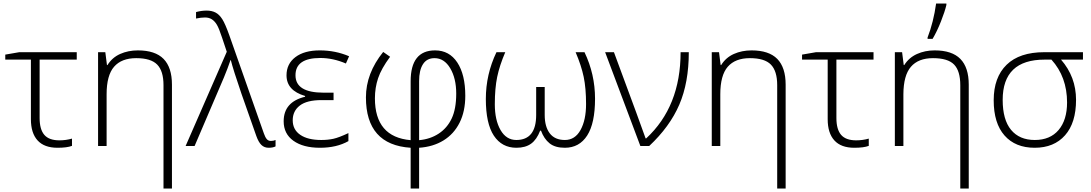

<svg xmlns="http://www.w3.org/2000/svg" viewBox="-20 -826 6169 1086"><path d="M414.1 -530.8V-488.8H204.1V-158.2Q204.1 -94.2 230.7 -63.2Q257.3 -32.2 315.9 -32.2Q352.5 -32.2 387.2 -42V-1Q359.4 9.8 305.2 9.8Q230.5 9.8 192.6 -31.7Q154.8 -73.2 154.8 -151.9V-488.8H9.8V-517.1L88.9 -530.8Z M904.8 240.2V-344.2Q904.8 -424.3 869.1 -460.7Q833.5 -497.1 750.5 -497.1Q667.5 -497.1 625.2 -448.5Q583 -399.9 583 -293V0H534.7V-530.8H575.7L585 -458H587.9Q614.3 -500.5 659.7 -520.8Q705.1 -541 759.8 -541Q857.9 -541 905.3 -492.7Q952.6 -444.3 952.6 -347.2V240.2Z M1088.9 -721.2V-757.8Q1119.6 -766.1 1148.9 -766.1Q1178.2 -766.1 1199.5 -754.9Q1220.7 -743.7 1237.3 -717.5Q1253.9 -691.4 1276.9 -627L1472.7 -70.8Q1480 -49.8 1488.8 -39.3Q1497.6 -28.8 1512.2 -28.8Q1526.9 -28.8 1538.6 -34.2V2Q1523.9 9.8 1499.5 9.8Q1475.1 9.8 1458.7 -5.9Q1442.4 -21.5 1429.7 -57.1L1345.7 -295.9Q1298.8 -432.6 1285.6 -485.8H1283.7Q1268.1 -439.5 1246.3 -387.2Q1224.6 -335 1080.6 0H1029.8L1262.7 -533.2L1235.8 -613.8Q1218.8 -666 1206.5 -686.3Q1194.3 -706.5 1178.2 -716.8Q1162.1 -727.1 1139.6 -727.1Q1117.2 -727.1 1088.9 -721.2Z M1866.7 -301.8V-259.8H1798.3Q1715.8 -259.8 1675.8 -229Q1635.7 -198.2 1635.7 -145.5Q1635.7 -92.8 1678.2 -63.5Q1720.7 -34.2 1797.4 -34.2Q1834.5 -34.2 1865.7 -41Q1897 -47.9 1950.7 -73.2V-27.8Q1884.3 9.8 1789.6 9.8Q1694.8 9.8 1639.6 -29.8Q1584.5 -69.3 1584.5 -140.1Q1584.5 -249.5 1705.6 -278.8V-283.2Q1600.6 -314 1600.6 -399.9Q1600.6 -464.8 1650.9 -502.9Q1701.2 -541 1789.1 -541Q1877 -541 1954.6 -507.8L1936.5 -466.8Q1863.8 -498 1791.5 -498Q1650.9 -498 1651.4 -399.9Q1651.4 -301.8 1810.5 -301.8Z M2437.5 -497.1Q2394.5 -497.1 2372.6 -463.1Q2350.6 -429.2 2350.6 -367.2V-33.2Q2413.1 -38.6 2461.2 -70.1Q2509.3 -101.6 2534.9 -155.8Q2560.5 -210 2560.5 -296.4Q2560.5 -382.8 2526.6 -439.9Q2492.7 -497.1 2437.5 -497.1ZM2302.7 9.8Q2049.8 -6.8 2049.8 -275.4Q2049.8 -411.1 2147.5 -532.2L2186.5 -504.9Q2136.7 -437.5 2118.7 -383.8Q2100.6 -330.1 2100.6 -270Q2100.6 -50.8 2302.7 -33.2V-366.2Q2302.7 -541 2440.9 -541Q2521.5 -541 2566.7 -472.4Q2611.8 -403.8 2611.8 -284.2Q2611.8 -196.3 2579.6 -132.1Q2547.4 -67.9 2488.5 -31.7Q2429.7 4.4 2350.6 9.8V240.2H2302.7Z M3174.8 9.8Q3119.6 9.8 3088.4 -15.4Q3057.1 -40.5 3040 -86.9H3035.2Q3016.1 -36.6 2984.1 -13.4Q2952.1 9.8 2900.9 9.8Q2818.8 9.8 2773.4 -58.6Q2728 -127 2728 -266.1Q2728 -405.3 2788.1 -530.8H2837.9Q2805.7 -455.6 2792.2 -390.9Q2778.8 -326.2 2778.8 -236.3Q2778.8 -146.5 2811.3 -90.3Q2843.8 -34.2 2900.4 -34.2Q3012.7 -34.2 3012.7 -175.8V-334H3061V-175.8Q3061 -109.4 3089.6 -71.8Q3118.2 -34.2 3175.3 -34.2Q3232.4 -34.2 3263.7 -90.8Q3294.9 -147.5 3294.9 -237.3Q3294.9 -327.1 3281.5 -391.1Q3268.1 -455.1 3235.8 -530.8H3286.1Q3345.7 -406.2 3345.7 -267.6Q3345.7 -128.9 3301.3 -59.6Q3256.8 9.8 3174.8 9.8Z M3829.6 -530.8H3876Q3876 -358.9 3822.3 -234.1Q3768.6 -109.4 3651.9 0H3602.1L3402.8 -530.8H3452.6Q3614.7 -93.8 3631.8 -43H3634.8Q3829.6 -223.1 3829.6 -530.8Z M4376 240.2V-344.2Q4376 -424.3 4340.3 -460.7Q4304.7 -497.1 4221.7 -497.1Q4138.7 -497.1 4096.4 -448.5Q4054.2 -399.9 4054.2 -293V0H4005.9V-530.8H4046.9L4056.2 -458H4059.1Q4085.4 -500.5 4130.9 -520.8Q4176.3 -541 4231 -541Q4329.1 -541 4376.5 -492.7Q4423.8 -444.3 4423.8 -347.2V240.2Z M4920.9 -530.8V-488.8H4710.9V-158.2Q4710.9 -94.2 4737.5 -63.2Q4764.2 -32.2 4822.8 -32.2Q4859.4 -32.2 4894 -42V-1Q4866.2 9.8 4812 9.8Q4737.3 9.8 4699.5 -31.7Q4661.6 -73.2 4661.6 -151.9V-488.8H4516.6V-517.1L4595.7 -530.8Z M5411.6 240.2V-344.2Q5411.6 -424.8 5376.5 -460.9Q5341.3 -497.1 5257.3 -497.1Q5174.3 -497.1 5132.3 -448.2Q5090.3 -399.4 5089.8 -293V0H5041.5V-530.8H5082.5L5091.8 -458H5094.7Q5121.1 -500 5166.5 -520.5Q5211.9 -541 5266.6 -541Q5364.7 -541 5412.1 -492.7Q5459.5 -444.3 5459.5 -347.2V240.2ZM5333 -806.2V-797.9Q5324.2 -760.3 5302.2 -704.6Q5280.3 -648.9 5254.9 -606H5226.6V-613.8Q5260.3 -701.2 5274.9 -806.2Z M5888.7 -488.8Q5651.4 -488.8 5651.4 -260.7Q5651.4 -148.9 5698.7 -91.6Q5746.1 -34.2 5833 -34.2Q5919.9 -34.2 5967.8 -90.8Q6015.6 -147.5 6015.6 -246.1Q6015.6 -391.1 5927.2 -488.8ZM5886.7 -530.8H6105.5V-488.8H5981.4Q6066.4 -391.1 6066.4 -261.2Q6066.4 -131.3 6004.2 -60.8Q5941.9 9.8 5832.5 9.8Q5723.1 9.8 5661.9 -59.6Q5600.6 -128.9 5600.6 -258.8Q5600.6 -388.7 5673.6 -459.7Q5746.6 -530.8 5886.7 -530.8Z"/></svg>

Font: OpenSans-Light
Style: Regular
Weight: 300
Foundry: Ascender Corporation
Version: Version 1.10